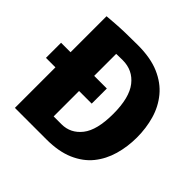

<svg xmlns="http://www.w3.org/2000/svg" viewBox="-191 -832 988 988"><g transform="rotate(45 302.5 -338.0)"><path d="M51 0V-667Q51 -667 108.5 -671.5Q166 -676 270 -676Q363 -676 426.5 -648.5Q490 -621 529 -573.5Q568 -526 585.5 -465Q603 -404 603 -336Q603 -269 585.5 -208Q568 -147 530.5 -100.5Q493 -54 431 -27Q369 0 280 0ZM223 -110H280Q346 -110 388.5 -164Q431 -218 431 -336Q431 -454 387 -510Q343 -566 270 -566Q245 -566 234 -565.5Q223 -565 223 -565ZM-18 -295V-405H315V-295Z"/></g></svg>

Font: Epunda Sans ExtraBold
Style: Regular
Weight: 800
Designer: Simon Atzbach
Foundry: typofactur
Version: Version 2.204; ttfautohint (v1.8.4.7-5d5b)